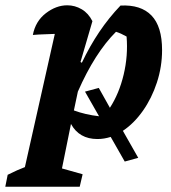

<svg xmlns="http://www.w3.org/2000/svg" viewBox="-93 -515 646 725"><path d="M-73 190 -64 145Q-26 126 1 116L114 -387Q95 -386 74.5 -385.5Q54 -385 31 -383Q41 -435 80 -465Q119 -495 161 -495Q190 -495 215.5 -480Q241 -465 256 -435L211 -281L216 -278Q246 -341 282 -394.5Q318 -448 362 -494Q439 -498 479 -456.5Q519 -415 519 -326Q519 -263 499.5 -203.5Q480 -144 446.5 -96.5Q413 -49 371 -21L429 81L378 95L325 2Q300 10 275 10Q206 10 175 -47L141 121L219 143L208 190ZM280 -183 322 -108Q357 -162 374 -233.5Q391 -305 385 -377Q364 -389 345 -395Q265 -315 201 -169L186 -98Q229 -82 281 -76L228 -169Z"/></svg>

Font: Piazzolla
Style: Bold Italic
Weight: 700
Italic angle: -11.3°
Designer: Juan Pablo del Peral
Foundry: Huerta Tipografica
Version: Version 1.330